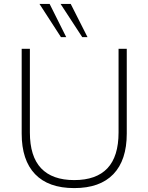

<svg xmlns="http://www.w3.org/2000/svg" viewBox="-20 -955 760 983"><path d="M360 8Q228 8 159.5 -63.5Q91 -135 91 -271V-705H133V-277Q133 -154 190.5 -93.5Q248 -33 360 -33Q473 -33 530 -93.5Q587 -154 587 -277V-705H629V-271Q629 -135 560.5 -63.5Q492 8 360 8ZM401 -765 290 -935H342L428 -765ZM292 -765 182 -935H234L319 -765Z"/></svg>

Font: Nunito Sans 12pt ExtraLight
Style: Regular
Weight: 200
Designer: Vernon Adams
Foundry: Vernon Adams
Version: Version 3.101;gftools[0.9.27]